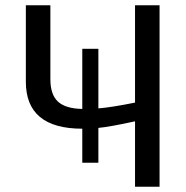

<svg xmlns="http://www.w3.org/2000/svg" viewBox="-20 -708 707 728"><path d="M292 -91V-220Q78 -220 78 -398V-688H171V-408Q171 -349 200 -322.5Q229 -296 292 -295V-523H353V-297Q403 -301 492 -319V-688H585V0H492V-248Q396 -227 353 -223V-91Z"/></svg>

Font: Libra Sans
Style: Regular
Weight: 400
Foundry: Context Ltd
Version: Version 1.002